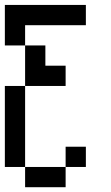

<svg xmlns="http://www.w3.org/2000/svg" viewBox="-20 -687 457 790"><path d="M0 0V-333.3H83.3V0ZM0 -500V-666.7H333.3V-583.3H83.3V-500ZM83.3 0H250V83.3H83.3ZM83.3 -333.3V-500H166.7V-416.7H250V-333.3ZM250 0V-83.3H333.3V0Z"/></svg>

Font: Galmuri11 Condensed
Style: Regular
Weight: 400
Width: 3
Designer: Lee Minseo (quiple)
Version: Version 2.399;hotconv 1.1.1;makeotfexe 2.6.0 DEVELOPMENT